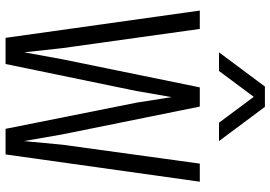

<svg xmlns="http://www.w3.org/2000/svg" viewBox="-161 -811 972 690"><g transform="rotate(90 325.0 -466.0)"><path d="M116 0 18 -698H84L153 -204L168 -67L193 -204L294 -698H363L463 -204L487 -66L500 -204L568 -698H633L535 0H443L349 -470L329 -597L307 -470L210 0ZM168 -767 291 -932H364L487 -767H421L328 -892L235 -767Z"/></g></svg>

Font: Azeret Mono ExtraLight
Style: Regular
Weight: 250
Designer: Martin Vácha
Foundry: Displaay
Version: Version 1.002